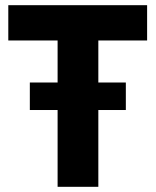

<svg xmlns="http://www.w3.org/2000/svg" viewBox="-20 -720 600 740"><path d="M95 -296H202V0H359V-296H465V-402H359V-564H547V-700H12V-564H202V-402H95Z"/></svg>

Font: Fixel Display Bold
Style: Bold
Weight: 700
Designer: AlfaBravo + MacPaw
Foundry: Kyrylo Tkachov, Marchela Mozhyna, Serhii Makarenko, Maria Weinstein, Zakhar Kryvoshyya
Version: Version 1.211